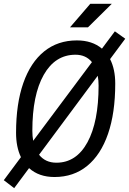

<svg xmlns="http://www.w3.org/2000/svg" viewBox="-34 -914 674 1002"><path d="M40 67.9 -14.2 26.4 75.2 -93.8Q49.8 -147 49.8 -221.2Q49.8 -372.6 87.6 -480.5Q125.5 -588.4 196.5 -645.8Q267.6 -703.1 367.2 -703.1Q447.3 -703.1 498 -660.2L565.4 -750.5L619.6 -711.9L540.5 -605.5Q567.4 -552.7 567.4 -477.5Q567.4 -324.7 529.8 -215.6Q492.2 -106.4 421.1 -48.3Q350.1 9.8 250.5 9.8Q168.9 9.8 117.7 -36.6ZM260.3 -64.9Q364.3 -64.9 422.4 -171.4Q480.5 -277.8 480.5 -467.3Q480.5 -495.1 476.1 -518.6L169.9 -106.4Q202.6 -64.9 260.3 -64.9ZM139.2 -179.2 445.8 -589.8Q414.1 -628.4 359.9 -628.4Q253.9 -628.4 194.3 -523.4Q134.8 -418.5 134.8 -231.4Q134.8 -203.1 139.2 -179.2ZM331.5 -771.5 437 -894H549.3L425.3 -771.5Z"/></svg>

Font: Cascadia Mono PL SemiLight
Style: Italic
Weight: 350
Italic angle: -10°
Monospace: yes
Designer: Aaron Bell
Foundry: Saja Typeworks
Version: Version 2404.023; ttfautohint (v1.8.4)